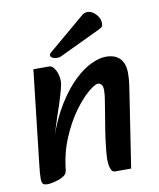

<svg xmlns="http://www.w3.org/2000/svg" viewBox="-81 -760 695 838"><g transform="rotate(-10 266.5 -341.0)"><path d="M362 10Q351 10 345.5 -0.5Q340 -11 338.5 -24Q337 -37 337 -45Q337 -59 339 -81Q341 -103 344 -127.5Q347 -152 350 -170L367 -274Q370 -294 373 -311.5Q376 -329 376 -349Q376 -364 370 -372Q364 -380 354 -380Q341 -380 311 -355Q281 -330 247 -283.5Q213 -237 185.5 -172Q158 -107 150 -27L124 -175Q154 -262 191.5 -322Q229 -382 268 -419Q307 -456 343.5 -473Q380 -490 408 -490Q438 -490 456.5 -479Q475 -468 483.5 -448.5Q492 -429 492 -403Q492 -378 488.5 -353.5Q485 -329 481 -303L433 10ZM63 14Q50 14 43.5 9.5Q37 5 36.5 -14Q36 -33 41 -75L88 -491H158Q173 -491 185 -469Q197 -447 197 -419Q197 -406 189.5 -378.5Q182 -351 172 -320.5Q162 -290 154 -267L128 -185L165 -191L149 -27Q148 -17 137 -9Q126 -1 111 4Q96 9 82.5 11.5Q69 14 63 14ZM178 -551Q170 -545 170 -538Q170 -531 178.5 -526.5Q187 -522 196 -522Q201 -522 206.5 -522.5Q212 -523 218 -526L401 -613Q411 -618 414.5 -622.5Q418 -627 418 -635Q418 -652 409.5 -665.5Q401 -679 389 -687.5Q377 -696 364 -696Q350 -696 339 -687Z"/></g></svg>

Font: Alkatra
Style: Regular
Weight: 400
Designer: Suman Bhandary
Version: Version 1.100;gftools[0.9.22]